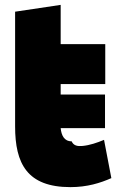

<svg xmlns="http://www.w3.org/2000/svg" viewBox="-20 -731 477 788"><path d="M229 -711V-550H412V-386H229V-343H411V-205H229C232 -176 243 -151 274 -151C282 -133 298 -130 319 -132C349 -135 378 -145 407 -157L437 0C392 20 338 37 269 37C91 37 42 -60 42 -212V-683Z"/></svg>

Font: Repo Black
Style: Regular
Weight: 900
Designer: Stefan Peev
Foundry: Context Ltd
Version: Version 1.502